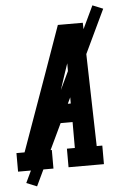

<svg xmlns="http://www.w3.org/2000/svg" viewBox="-79 -863 639 989"><g transform="rotate(-5 240.5 -368.0)"><path d="M-19 0V-96H23L164 -490L251 -735H380L386 -490L396 -96H425V0H242V-96H283V-230H181L136 -96H164V0ZM213 -326H282V-490Q282 -501 282 -512Q282 -523 282 -534Q278 -523 274.5 -512Q271 -501 267 -490ZM72 84 18 62 437 -820 491 -798Z"/></g></svg>

Font: Iosevka Slab Oblique
Style: Bold
Weight: 700
Italic angle: -9°
Monospace: yes
Designer: Belleve Invis
Foundry: Belleve Invis
Version: Version 11.1.1; ttfautohint (v1.8.3)